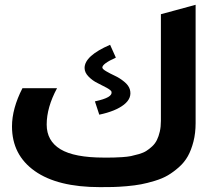

<svg xmlns="http://www.w3.org/2000/svg" viewBox="-20 -767 862 797"><path d="M73.2 -400.9H216.8Q173.8 -321.3 173.8 -250Q173.8 -182.1 231 -147.5Q288.1 -112.8 412.1 -112.8Q435.5 -112.8 450.2 -113Q464.8 -113.3 487.1 -114.7Q509.3 -116.2 523.7 -119.1Q538.1 -122.1 556.6 -127.4Q575.2 -132.8 587.2 -140.4Q599.1 -147.9 611.6 -159.4Q624 -170.9 631.3 -185.8Q638.7 -200.7 643.3 -220.7Q647.9 -240.7 647.9 -265.1V-708L792 -747.1V-255.9Q792 -214.4 783 -179.2Q773.9 -144 759.8 -118.7Q745.6 -93.3 722.7 -73Q699.7 -52.7 677 -39.3Q654.3 -25.9 622.8 -16.4Q591.3 -6.8 565.7 -2Q540 2.9 505.9 5.9Q471.7 8.8 449 9.3Q426.3 9.8 395 9.8Q218.8 9.8 124.3 -57.1Q29.8 -124 29.8 -242.2Q29.8 -316.4 73.2 -400.9ZM392.1 -291 374 -346.2Q412.6 -354.5 429.2 -364.3Q445.8 -374 442.9 -386.2Q440.9 -392.6 422.9 -402.6Q404.8 -412.6 384.5 -422.4Q364.3 -432.1 347.7 -449Q331.1 -465.8 331.1 -484.9Q331.1 -535.2 437 -581.1L460.9 -527.8Q404.8 -502.4 404.8 -486.8Q404.8 -480.5 420.7 -471.2Q436.5 -461.9 456.5 -452.6Q476.6 -443.4 495.4 -428Q514.2 -412.6 519 -396Q529.3 -359.9 494.4 -332.5Q459.5 -305.2 392.1 -291Z"/></svg>

Font: LT Superior
Style: Bold
Weight: 400
Designer: Daniel Lyons
Foundry: LyonsType
Version: Version 1.000